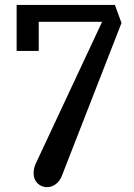

<svg xmlns="http://www.w3.org/2000/svg" viewBox="-20 -544 549 784"><path d="M171.9 220.2Q149.4 220.2 133.3 204.6Q117.2 189 117.2 163.1Q117.2 143.1 126 124L397 -455.1H138.2V-335.9H47.9V-523.9H449.2L476.1 -450.2L231.9 175.8Q222.7 197.8 206.3 209Q189.9 220.2 171.9 220.2Z"/></svg>

Font: Trocchi
Style: Regular
Weight: 400
Designer: Vernon Adams
Foundry: Vernon Adams
Version: Version 1.101; ttfautohint (v1.8.4.7-5d5b);gftools[0.9.27]